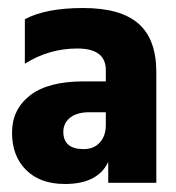

<svg xmlns="http://www.w3.org/2000/svg" viewBox="-20 -848 440 479"><path d="M142 -389Q80 -389 45 -424Q10 -459 10 -517Q10 -575 55 -610Q100 -645 189 -645H244V-673Q244 -727 173 -727Q102 -727 42 -689V-800Q94 -828 187.5 -828Q281 -828 325.5 -789Q370 -750 370 -668V-392H250V-444Q224 -389 142 -389ZM189 -476Q214 -476 229 -492.5Q244 -509 244 -536V-568H203Q172 -568 155 -554.5Q138 -541 138 -519Q138 -476 189 -476Z"/></svg>

Font: Hind Kochi
Style: Bold
Weight: 700
Designer: Dhruvi Tolia
Foundry: Indian Type Foundry
Version: Version 0.702;PS 1.0;hotconv 1.0.81;makeotf.lib2.5.63406